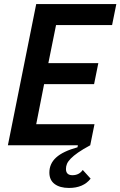

<svg xmlns="http://www.w3.org/2000/svg" viewBox="-20 -718 595 949"><path d="M159 -698H555L534 -594H257L219 -406H466L445 -302H198L159 -104H447L426 0Q389 20 366 36Q343 52 329.5 66Q316 80 311 92Q306 104 306 117Q306 148 338 148Q371 148 389 122L428 165Q392 211 321 211Q276 211 250 191.5Q224 172 224 135Q224 91 257.5 60.5Q291 30 363 10L365 0H19Z"/></svg>

Font: IBM Plex Sans Cond SmBld
Style: Italic
Weight: 600
Width: 3
Italic angle: -11°
Designer: Mike Abbink, Paul van der Laan, Pieter van Rosmalen
Foundry: Bold Monday
Version: Version 1.3